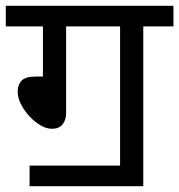

<svg xmlns="http://www.w3.org/2000/svg" viewBox="-20 -642 618 662"><path d="M82 -71H394V-551H208V-253Q208 -228 195.5 -213Q183 -198 160 -198Q134 -198 106.5 -218.5Q79 -239 60 -269Q41 -299 41 -327Q41 -350 54.5 -364Q68 -378 102 -378H128V-551H0V-622H578V-551H474V0H82Z"/></svg>

Font: TSCustom
Style: Regular
Weight: 400
Designer: Monotype Design Team
Foundry: Monotype Imaging Inc.
Version: Version 2.004; ttfautohint (v1.8.3) -l 8 -r 50 -G 200 -x 14 